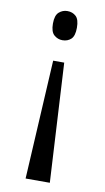

<svg xmlns="http://www.w3.org/2000/svg" viewBox="-84 -582 441 804"><g transform="rotate(10 137.0 -180.5)"><path d="M160 -326 188 180H85L113 -326ZM136 -541Q158 -541 172.5 -527.5Q187 -514 187 -479Q187 -444 172.5 -430.5Q158 -417 136 -417Q116 -417 100.5 -430.5Q85 -444 85 -479Q85 -514 100.5 -527.5Q116 -541 136 -541Z"/></g></svg>

Font: Noto Serif Bengali ExtraCondensed
Style: Regular
Weight: 400
Width: 2
Designer: Juan Bruce, Universal Thirst, Indian Type Foundry and the Monotype Design Team.
Foundry: Monotype Imaging Inc.
Version: Version 2.003; ttfautohint (v1.8.4.7-5d5b)